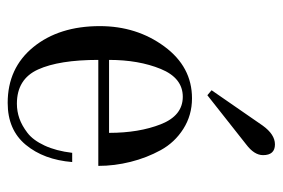

<svg xmlns="http://www.w3.org/2000/svg" viewBox="-138 -586 736 500"><g transform="rotate(90 230.0 -336.0)"><path d="M356 -684Q384 -684 384 -653Q384 -630 356 -609L228 -508L215 -519L307 -652Q330 -684 356 -684ZM136 -252H326Q326 -330 303.5 -387Q281 -444 232 -444Q183 -444 159.5 -386.5Q136 -329 136 -252ZM248 12Q157 12 102.5 -55Q48 -122 48 -228Q48 -324 101 -396Q154 -468 236 -468Q280 -468 315.5 -445.5Q351 -423 371 -386.5Q391 -350 401.5 -308Q412 -266 412 -224H136Q136 -122 161 -67Q186 -12 250 -12Q270 -12 288.5 -18.5Q307 -25 326 -39.5Q345 -54 359 -84Q373 -114 378 -156H402Q396 -82 357 -35Q318 12 248 12Z"/></g></svg>

Font: Old Standard TT
Style: Regular
Weight: 400
Designer: Alexey Kryukov <alexios@thessalonica.org.ru>
Version: Version 1.0